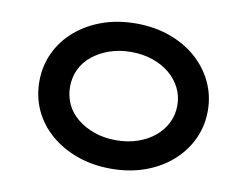

<svg xmlns="http://www.w3.org/2000/svg" viewBox="-78 -824 1214 943"><g transform="rotate(10 529.0 -352.0)"><path d="M530 10Q437 10 360.5 -17.5Q284 -45 227 -94Q170 -143 139.5 -209Q109 -275 109 -352Q109 -429 140 -495Q171 -561 227.5 -610Q284 -659 360.5 -686.5Q437 -714 529 -714Q621 -714 697.5 -686.5Q774 -659 830.5 -609.5Q887 -560 918 -494Q949 -428 949 -352Q949 -276 918 -210Q887 -144 830.5 -94.5Q774 -45 697.5 -17.5Q621 10 530 10ZM529 -132Q588 -132 637 -149Q686 -166 721.5 -195.5Q757 -225 777 -265Q797 -305 797 -352Q797 -399 777 -439Q757 -479 721.5 -508.5Q686 -538 637 -555Q588 -572 529 -572Q471 -572 422 -555Q373 -538 336.5 -508.5Q300 -479 281 -439Q262 -399 262 -352Q262 -305 281 -265Q300 -225 336.5 -195.5Q373 -166 422 -149Q471 -132 529 -132Z"/></g></svg>

Font: Lexend Tera SemiBold
Style: Regular
Weight: 600
Version: Version 1.007